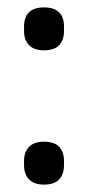

<svg xmlns="http://www.w3.org/2000/svg" viewBox="-20 -491 239 519"><path d="M99 -355Q72 -355 58.5 -369Q45 -383 45 -407V-419Q45 -471 99 -471Q153 -471 153 -419V-407Q153 -383 140 -369Q127 -355 99 -355ZM99 8Q72 8 58.5 -6Q45 -20 45 -45V-56Q45 -80 58.5 -94Q72 -108 99 -108Q127 -108 140 -94Q153 -80 153 -56V-45Q153 -20 140 -6Q127 8 99 8Z"/></svg>

Font: Sofia Sans Condensed Medium
Style: Regular
Weight: 500
Designer: Botio Nikoltchev, Ani Petrova
Foundry: lettersoup
Version: Version 4.101; ttfautohint (v1.8.4.7-5d5b)